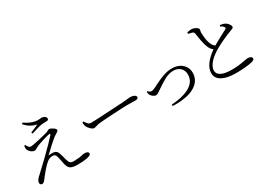

<svg xmlns="http://www.w3.org/2000/svg" viewBox="-5 -1644 3466 2508"><g transform="rotate(-30 1728.0 -390.5)"><path d="M660 28Q581 28 549 5Q519 -17 506 -79Q493 -151 483 -189Q472 -236 429 -236Q379 -236 338 -199Q286 -156 201 -47Q181 -21 172 -10Q152 15 130 15Q118 15 109 6Q100 -3 100 -17Q100 -40 114 -60Q122 -72 146 -96L149 -98Q166 -115 217 -162Q295 -235 325 -264Q482 -417 540 -483Q550 -495 545.5 -501Q541 -507 526 -503Q488 -495 430 -477Q365 -457 325 -440Q315 -435 299 -425Q279 -411 267 -411Q238 -411 210 -434Q185 -455 177 -479Q169 -502 176 -535L192 -539Q217 -483 247 -483Q273 -483 374 -506Q459 -525 515 -541Q527 -544 543 -554Q556 -562 564 -562Q587 -562 619 -540Q653 -518 653 -497Q653 -485 621 -466Q598 -453 586 -444Q505 -381 387 -265Q407 -270 447 -270Q508 -270 527 -217Q540 -180 558 -107Q569 -67 585 -52Q601 -37 636 -37Q709 -37 767 -51Q792 -57 805 -57Q865 -57 865 -21Q865 6 791 19Q736 28 660 28ZM351 -618 342 -639Q354 -644 381 -655Q443 -681 464 -691Q358 -713 292 -795L307 -809Q406 -739 496 -736Q513 -735 533 -738Q546 -740 553 -740Q577 -740 598 -726Q620 -712 620 -691Q620 -666 585 -666Q581 -666 573 -666Q545 -666 523 -664Q472 -659 351 -618Z M1083 -278Q1063 -278 1033 -307Q1005 -334 994 -361Q987 -380 985 -417L1005 -423Q1007 -420 1010 -415Q1029 -385 1041 -375Q1059 -358 1085 -358Q1150 -358 1475 -378Q1557 -382 1570 -383Q1603 -385 1644 -390Q1678 -394 1691 -394Q1722 -394 1747 -382Q1774 -369 1774 -350Q1774 -321 1730 -321Q1715 -321 1683 -322Q1634 -323 1599 -323Q1549 -323 1394 -314Q1234 -305 1180 -299Q1149 -296 1118 -285Q1096 -278 1083 -278Z M2115 -16 2113 -37Q2282 -48 2379 -100Q2494 -161 2494 -273Q2494 -335 2454.5 -373Q2415 -411 2345 -411Q2291 -411 2222 -377Q2183 -357 2118 -314Q2101 -303 2094 -298Q2081 -290 2062 -276Q2035 -258 2026 -253Q2011 -245 1999 -245Q1980 -245 1956 -262Q1934 -278 1924 -297Q1916 -313 1914 -344L1925 -350Q1949 -321 1975 -321Q1997 -321 2036 -341Q2048 -347 2073 -360Q2154 -400 2200 -417Q2280 -447 2346 -447Q2445 -447 2505 -391Q2560 -339 2560 -263Q2560 -129 2420 -61Q2367 -35 2284 -23Q2204 -11 2115 -16Z M3045 27Q2913 27 2839 -15Q2765 -57 2765 -134Q2765 -261 2947 -391Q2907 -420 2888 -476Q2863 -543 2844 -685Q2841 -709 2816 -718Q2803 -723 2769 -729Q2764 -730 2761 -731L2760 -752Q2797 -762 2824 -762Q2857 -762 2889.5 -743.5Q2922 -725 2923 -707Q2923 -699 2920 -686Q2915 -668 2916 -655Q2918 -560 2938 -503Q2954 -448 2993 -421Q3048 -454 3166 -516Q3197 -532 3207 -537Q3229 -548 3220 -565Q3211 -585 3169 -607L3178 -623Q3228 -616 3249 -604Q3275 -590 3293 -564Q3310 -541 3310 -524Q3310 -511 3294 -501Q3283 -495 3248 -483L3246 -482Q3200 -467 3126 -432Q3055 -399 3002 -368Q2926 -324 2877 -274Q2812 -208 2812 -145Q2812 -97 2860 -70Q2914 -39 3024 -39Q3122 -39 3229 -61Q3261 -67 3270 -67Q3336 -67 3336 -28Q3336 -8 3300 3Q3211 27 3045 27Z"/></g></svg>

Font: Cactus Classical Serif
Style: Regular
Weight: 400
Designer: Henry Chan (via Glyphwiki)、田海東、宇文滿月
Foundry: Moonlit Owen
Version: Version 1.000